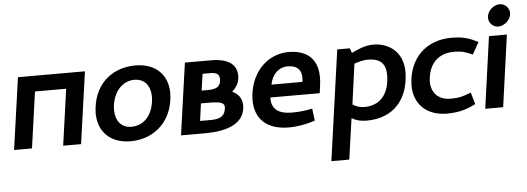

<svg xmlns="http://www.w3.org/2000/svg" viewBox="-56 -855 3518 1282"><g transform="rotate(-5 1702.5 -214.0)"><path d="M81 -482 13 0H133L186 -377H395L342 0H462L530 -482Z M808 -86C736 -86 701 -139 701 -209C703 -312 761 -395 852 -397C925 -397 961 -344 961 -273C958 -167 903 -87 808 -86ZM1085 -287C1085 -412 1003 -492 867 -492C700 -490 582 -380 577 -197C577 -72 659 10 795 10C960 8 1081 -106 1085 -287Z M1563 -162C1563 -211 1537 -243 1498 -260C1529 -291 1547 -318 1547 -365C1547 -436 1495 -482 1374 -482H1200L1132 0H1307C1448 -3 1560 -44 1563 -162ZM1343 -85H1267L1283 -201H1335C1414 -201 1440 -192 1440 -162C1437 -109 1408 -85 1343 -85ZM1345 -286H1295L1311 -397H1363C1405 -397 1424 -385 1424 -352C1424 -307 1400 -287 1345 -286Z M1973 -312C1973 -304 1972 -295 1971 -285H1763C1776 -353 1820 -397 1881 -397C1941 -397 1973 -370 1973 -312ZM1628 -193C1628 -65 1709 10 1854 10C1914 10 1972 -1 2030 -20L2020 -102C1978 -92 1932 -87 1883 -87C1794 -87 1748 -122 1748 -192V-200H2079C2083 -232 2090 -270 2090 -304C2090 -425 2024 -492 1892 -492C1741 -489 1631 -363 1628 -193Z M2417 -395C2487 -395 2538 -371 2538 -281C2538 -268 2537 -254 2535 -238C2519 -125 2449 -82 2369 -82C2335 -82 2310 -93 2290 -106L2327 -376C2361 -388 2391 -395 2417 -395ZM2662 -289C2662 -443 2548 -492 2464 -492C2406 -492 2353 -467 2317 -449L2305 -481H2221L2117 259H2237L2276 -15C2307 2 2335 10 2377 10C2550 10 2658 -102 2662 -289Z M2992 -397C3051 -397 3073 -388 3120 -368L3165 -448C3110 -476 3069 -492 2985 -492C2817 -491 2699 -381 2694 -198C2694 -72 2778 10 2915 10C2996 10 3051 -8 3107 -37L3084 -116C3031 -96 3007 -87 2948 -87C2864 -87 2818 -138 2818 -213C2822 -325 2885 -396 2992 -397Z M3392 -622C3392 -657 3363 -687 3327 -687C3286 -686 3243 -650 3242 -604C3242 -569 3270 -539 3306 -539C3347 -540 3391 -576 3392 -622ZM3238 -481 3171 0H3291L3358 -481Z"/></g></svg>

Font: Cantarell
Style: BoldOblique
Weight: 700
Italic angle: -8°
Designer: Dave Crossland
Version: Version 0.024